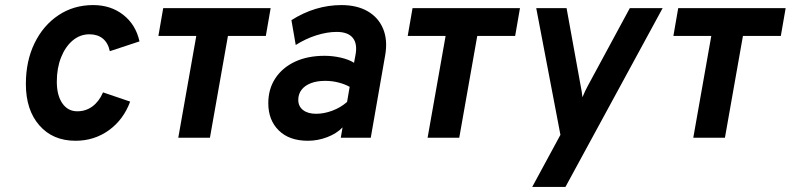

<svg xmlns="http://www.w3.org/2000/svg" viewBox="-20 -543 3118 757"><path d="M277.6 12Q188.2 12 135.1 -48.8Q82 -109.5 82 -212Q82 -302.5 116.2 -372.7Q150.4 -442.9 210.4 -482.9Q270.3 -523 347.4 -523Q416.8 -523 466.1 -484.4Q515.4 -445.8 530 -379.8L413 -341.2Q406.1 -373.9 385.4 -390.9Q364.6 -407.8 332.4 -407.8Q295.7 -407.8 266.6 -383.4Q237.5 -358.9 220.8 -316.7Q204 -274.5 204 -221Q204 -167.1 225.8 -135.6Q247.6 -104.2 284.8 -104.2Q318.4 -104.2 344.5 -123.5Q370.7 -142.9 386.2 -178.8L493.2 -142.4Q466.6 -70.7 409.1 -29.4Q351.5 12 277.6 12Z M682.9 0 753.9 -401.4H604.5L623.5 -511H1047.1L1028.1 -401.4H878.7L807.7 0Z M1193.8 12Q1120.4 12 1079.1 -28.7Q1037.8 -69.4 1037.8 -136Q1037.8 -192.2 1065.6 -234.3Q1093.4 -276.5 1143.2 -299.8Q1193 -323 1259.6 -323Q1292 -323 1323.8 -315.7Q1355.7 -308.4 1375.8 -295.4L1381.2 -324Q1390.3 -369.6 1371.2 -393.4Q1352.1 -417.2 1307.4 -417.2Q1270 -417.2 1227.7 -403.9Q1185.4 -390.6 1146 -365.6L1129 -463.6Q1176.2 -493.4 1225.5 -508.2Q1274.8 -523 1326 -523Q1387.7 -523 1430 -498.4Q1472.2 -473.8 1490.6 -429.4Q1508.9 -384.9 1498.8 -326L1441.8 0H1323.6L1330.6 -40.8Q1307.9 -16.8 1270.6 -2.4Q1233.2 12 1193.8 12ZM1226.2 -94.4Q1257.5 -94.4 1290 -106.5Q1322.6 -118.6 1348.4 -141L1358.6 -200.6Q1340 -211.1 1314.9 -217.6Q1289.8 -224.2 1262.2 -224.2Q1229.2 -224.2 1205.4 -214.9Q1181.6 -205.7 1168.8 -188.8Q1156 -172 1156 -149.4Q1156 -123.6 1175 -109Q1193.9 -94.4 1226.2 -94.4Z M1665.9 0 1736.9 -401.4H1587.5L1606.5 -511H2030.1L2011.1 -401.4H1861.7L1790.7 0Z M2078.4 194 2189.6 -11.4 2094.2 -511H2213.8L2269.4 -204.6Q2271.5 -194.7 2273.5 -182.2Q2275.5 -169.8 2276.4 -159.6Q2281.2 -171.6 2286.6 -182.9Q2292 -194.2 2297.6 -204.6L2463.2 -511H2592.6L2209.4 194Z M2713.4 0 2784.4 -401.4H2635L2654 -511H3077.6L3058.6 -401.4H2909.2L2838.2 0Z"/></svg>

Font: Overpass
Style: Italic
Weight: 400
Italic angle: -10°
Designer: Delve Withrington, Dave Bailey, Thomas Jockin
Foundry: Delve Fonts LLC
Version: Version 4.000